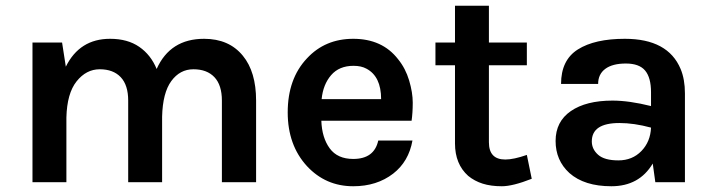

<svg xmlns="http://www.w3.org/2000/svg" viewBox="-20 -634 2482 668"><path d="M93 0V-486H196L209 -402Q257 -499 363 -499Q424 -499 464.5 -471Q505 -443 525 -394Q572 -499 690 -499Q777 -499 825 -440Q871 -384 871 -284V0H752V-284Q752 -338 726 -365.5Q700 -393 653 -393Q606 -393 576 -352Q546 -311 544 -228V0H426V-284Q426 -338 400 -365.5Q374 -393 327 -393Q280 -393 246.5 -351Q213 -309 211 -225V0Z M981 -243Q981 -360 1048 -431Q1111 -499 1209 -499Q1310 -499 1365 -428Q1391 -396 1403.5 -354Q1416 -312 1416 -277Q1416 -242 1412 -214H1098Q1100 -155 1127 -118Q1154 -81 1209 -81Q1282 -81 1296 -145H1415Q1402 -72 1348 -30Q1291 14 1209 14Q1113 14 1048 -56Q981 -129 981 -243ZM1099 -289H1306Q1306 -368 1255 -395Q1237 -405 1210 -405Q1160 -405 1132 -372.5Q1104 -340 1099 -289Z M1495 -407V-486H1563V-614H1681V-486H1813V-407H1681V-139Q1681 -79 1738 -79Q1767 -79 1813 -95L1830 -12Q1764 14 1726 14Q1688 14 1659.5 5Q1631 -4 1609 -22Q1563 -63 1563 -135V-407Z M2111 -284Q2169 -284 2245 -265V-313Q2245 -364 2224.5 -388.5Q2204 -413 2157.5 -413Q2111 -413 2086 -394.5Q2061 -376 2061 -342H1932Q1932 -425 1990.5 -462Q2049 -499 2154 -499Q2304 -499 2348 -394Q2363 -358 2363 -309V0H2260L2251 -65Q2204 14 2107 14Q2013 14 1961 -32Q1913 -76 1913 -143.5Q1913 -211 1966 -247.5Q2019 -284 2111 -284ZM2039 -142Q2039 -115 2061 -95.5Q2083 -76 2131.5 -76Q2180 -76 2211.5 -108.5Q2243 -141 2245 -190Q2186 -206 2135 -206Q2039 -206 2039 -142Z"/></svg>

Font: Karmilla
Style: Bold
Weight: 700
Designer: Jonathan Pinhorn
Version: Version 1.000